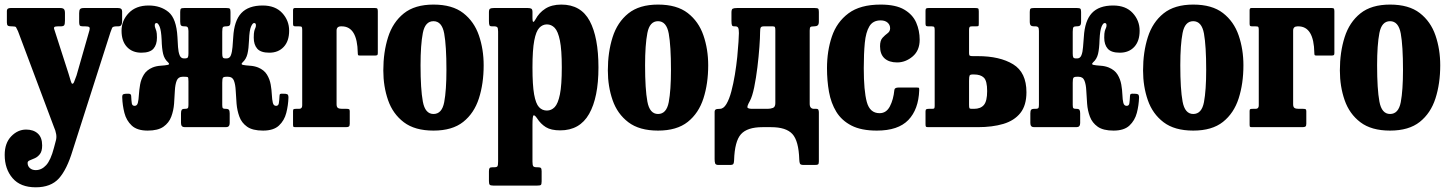

<svg xmlns="http://www.w3.org/2000/svg" viewBox="-34 -555 6326 838"><path d="M-13.5 121Q-13.5 69.5 15 40Q43.5 10.5 80 10.5Q112 10.5 131 27.8Q150 45 150 79.5Q150 105 140.2 117.5Q130.5 130 118 135.5Q105.5 141 96 144.8Q86.5 148.5 86.5 156Q86.5 170 96.5 178.8Q106.5 187.5 122 187.5Q147.5 187.5 167.5 165.8Q187.5 144 201.5 90L208.5 63.5Q214 47 211.2 30.8Q208.5 14.5 201.5 -0.5L44.5 -419Q38 -432 36 -436Q34 -440 19 -440H16Q4.5 -440 0.2 -443.2Q-4 -446.5 -4 -457V-507.5Q-4 -520 12 -520H228.5Q240.5 -520 245 -515.2Q249.5 -510.5 249.5 -497.5V-465Q249.5 -450 246.2 -445Q243 -440 230.5 -440H218.5Q206.5 -440 203.2 -436.8Q200 -433.5 203.5 -425L265 -234Q271.5 -213.5 274.8 -201.5Q278 -189.5 282 -189.5Q286.5 -189.5 289.8 -198.5Q293 -207.5 300 -225.5L356.5 -423Q359 -432.5 355.8 -436.2Q352.5 -440 338.5 -440H328Q317 -440 314.2 -444Q311.5 -448 311.5 -458V-497.5Q311.5 -510.5 315.5 -515.2Q319.5 -520 332 -520H481Q499 -520 499 -505.5V-462.5Q499 -451.5 495.5 -445.8Q492 -440 481 -440H475Q458 -440 455.2 -433Q452.5 -426 448 -414L283 102Q258 185 223 223.8Q188 262.5 122 262.5Q55 262.5 20.8 222.5Q-13.5 182.5 -13.5 121Z M1225 -129.5Q1224 -95.5 1215.5 -62.2Q1207 -29 1183.5 -7Q1160 15 1114 15Q1068.5 15 1044.5 -2Q1020.5 -19 1010.8 -45.8Q1001 -72.5 998.5 -102.5Q996 -132.5 994.8 -159.2Q993.5 -186 987 -203Q980.5 -220 961.5 -220H954.5Q941.5 -220 938.8 -215.2Q936 -210.5 936 -194V-97Q936 -85.5 938.8 -82.8Q941.5 -80 949.5 -80H951.5Q962 -80 965.2 -75.5Q968.5 -71 968.5 -60V-18Q968.5 0 952.5 0H772Q756 0 756 -18V-60Q756 -71 759 -75.5Q762 -80 772.5 -80H774Q782.5 -80 785.5 -82.8Q788.5 -85.5 788.5 -97V-200Q788.5 -216.5 785.8 -218.2Q783 -220 770 -220H763Q744 -220 737.2 -203Q730.5 -186 729.2 -159.2Q728 -132.5 725.8 -102.5Q723.5 -72.5 713.5 -45.8Q703.5 -19 679.5 -2Q655.5 15 610.5 15Q564.5 15 541 -7Q517.5 -29 509 -62.2Q500.5 -95.5 499.5 -129.5Q499 -136.5 501 -140.5Q503 -144.5 511.5 -145.5L522 -146Q538 -147.5 538.5 -137Q539.5 -115.5 541.2 -104.2Q543 -93 553.5 -93Q564.5 -93 567.8 -106.5Q571 -120 572.2 -141.2Q573.5 -162.5 577.5 -185.8Q581.5 -209 593.8 -229.2Q606 -249.5 632 -260.5Q648 -267 667.5 -268.2Q687 -269.5 698 -271.8Q709 -274 699.5 -283Q683.5 -297 678 -319.8Q672.5 -342.5 671.5 -381Q669.5 -422.5 662.8 -438.5Q656 -454.5 649.5 -454.5Q641.5 -454.5 641.5 -445Q641.5 -437.5 643.8 -432.8Q646 -428 648.5 -419.2Q651 -410.5 651 -390.5Q651 -360 635.8 -342.5Q620.5 -325 583 -325Q543.5 -325 520 -350.2Q496.5 -375.5 496.5 -421Q496.5 -465.5 528 -498.2Q559.5 -531 614.5 -531Q667 -531 701.5 -502.5Q736 -474 740.5 -393.5Q741.5 -371 743 -349.5Q744.5 -328 750 -314Q755.5 -300 769 -300H771Q783 -300 785.8 -304.5Q788.5 -309 788.5 -321.5V-420Q788 -432.5 784.8 -436.2Q781.5 -440 774.5 -440H769.5Q760 -440 756.2 -444Q752.5 -448 752.5 -461V-503Q752.5 -514.5 755.8 -517.2Q759 -520 770.5 -520H954Q965.5 -520 968.8 -517.2Q972 -514.5 972 -503V-461Q972 -447.5 967.8 -443.8Q963.5 -440 953.5 -440H951Q942.5 -440 939.2 -436.5Q936 -433 936 -416.5V-321.5Q936 -309 938.5 -304.5Q941 -300 951 -300H955Q968.5 -300 973.8 -314Q979 -328 980.8 -349.5Q982.5 -371 984 -393.5Q988 -464.5 1019.2 -497.8Q1050.5 -531 1112.5 -531Q1167.5 -531 1197.8 -498.2Q1228 -465.5 1228 -421Q1228 -375.5 1204.2 -350.2Q1180.5 -325 1141.5 -325Q1104 -325 1088.8 -342.5Q1073.5 -360 1073.5 -390.5Q1073.5 -410.5 1075.8 -419.2Q1078 -428 1080.5 -432.8Q1083 -437.5 1083 -445Q1083 -454.5 1075 -454.5Q1068.5 -454.5 1061.5 -438.5Q1054.5 -422.5 1053 -381Q1051.5 -342.5 1046 -319.8Q1040.5 -297 1025 -283Q1015.5 -274 1026.2 -271.8Q1037 -269.5 1056.5 -268.2Q1076 -267 1092.5 -260.5Q1119 -249.5 1131.2 -229.2Q1143.5 -209 1147.5 -185.8Q1151.5 -162.5 1152.5 -141.2Q1153.5 -120 1156.8 -106.5Q1160 -93 1171 -93Q1181 -93 1183 -104.2Q1185 -115.5 1186 -137Q1186 -144 1190 -145.2Q1194 -146.5 1202.5 -146L1213 -145.5Q1221 -144.5 1223 -140.5Q1225 -136.5 1225 -129.5Z M1270.5 -440H1257Q1250 -440 1247.5 -441.8Q1245 -443.5 1245 -451V-510.5Q1245 -520 1252.5 -520H1603Q1611 -520 1613 -517Q1615 -514 1615 -505.5V-322.5Q1615 -315.5 1611.5 -314Q1608 -312.5 1601 -312.5H1537.5Q1530 -312.5 1528.8 -315Q1527.5 -317.5 1527.5 -324.5Q1525.5 -440 1457.5 -440H1454.5Q1435 -440 1435 -421.5V-100Q1435 -88 1440.8 -84Q1446.5 -80 1459 -80H1478.5Q1485.5 -80 1489 -78.5Q1492.5 -77 1492.5 -70V-15Q1492.5 -5.5 1488.8 -2.8Q1485 0 1476 0H1257.5Q1250 0 1247.5 -1.2Q1245 -2.5 1245 -10V-71Q1245 -77.5 1248.5 -78.8Q1252 -80 1258.5 -80H1271.5Q1285 -80 1285 -95V-425Q1285 -435 1282.8 -437.5Q1280.5 -440 1270.5 -440Z M1639 -247.5Q1639 -327.5 1659.8 -392.8Q1680.5 -458 1728.5 -496.5Q1776.5 -535 1858 -535Q1940 -535 1987.8 -498Q2035.5 -461 2056.2 -400.5Q2077 -340 2077 -270Q2077 -190 2056.2 -125.5Q2035.5 -61 1987.8 -23Q1940 15 1858 15Q1776.5 15 1728.5 -21.5Q1680.5 -58 1659.8 -117.8Q1639 -177.5 1639 -247.5ZM1801.5 -270Q1801.5 -166 1811.5 -111.8Q1821.5 -57.5 1858 -57.5Q1895 -57.5 1904.8 -109.2Q1914.5 -161 1914.5 -250Q1914.5 -354.5 1904.8 -408.5Q1895 -462.5 1858 -462.5Q1821.5 -462.5 1811.5 -411Q1801.5 -359.5 1801.5 -270Z M2100 -463V-501Q2100 -514 2104.8 -517Q2109.5 -520 2121.5 -520H2269.5Q2280.5 -520 2285.2 -517Q2290 -514 2290 -502.5V-475.5Q2290 -446.5 2303 -470Q2318.5 -499.5 2346.2 -517.2Q2374 -535 2416 -535Q2501.5 -535 2539.8 -463.5Q2578 -392 2578 -260.5Q2578 -129.5 2537.2 -57.8Q2496.5 14 2411 14Q2371 14 2348.5 0Q2326 -14 2310.5 -38Q2300 -53.5 2295 -51.5Q2290 -49.5 2290 -11V150.5Q2290 166 2293.5 170.5Q2297 175 2309 175H2312.5Q2323 175 2326.5 178Q2330 181 2330 192.5V236.5Q2330 249.5 2326.5 252.2Q2323 255 2310 255H2119Q2106.5 255 2103.2 251Q2100 247 2100 235V193Q2100 182.5 2102.8 178.8Q2105.5 175 2116 175H2123Q2134.5 175 2137.2 170.5Q2140 166 2140 150V-417.5Q2140 -433 2136 -436.5Q2132 -440 2125 -440H2112.5Q2105 -440 2102.5 -444.2Q2100 -448.5 2100 -463ZM2290 -260.5Q2290 -183.5 2297.2 -143Q2304.5 -102.5 2318.5 -87.5Q2332.5 -72.5 2353 -72.5Q2372.5 -72.5 2387 -87.5Q2401.5 -102.5 2409.8 -143Q2418 -183.5 2418 -260.5Q2418 -337.5 2409.8 -378Q2401.5 -418.5 2387 -433.5Q2372.5 -448.5 2353 -448.5Q2334 -448.5 2319.8 -433.5Q2305.5 -418.5 2297.8 -378Q2290 -337.5 2290 -260.5Z M2619 -247.5Q2619 -327.5 2639.8 -392.8Q2660.5 -458 2708.5 -496.5Q2756.5 -535 2838 -535Q2920 -535 2967.8 -498Q3015.5 -461 3036.2 -400.5Q3057 -340 3057 -270Q3057 -190 3036.2 -125.5Q3015.5 -61 2967.8 -23Q2920 15 2838 15Q2756.5 15 2708.5 -21.5Q2660.5 -58 2639.8 -117.8Q2619 -177.5 2619 -247.5ZM2781.5 -270Q2781.5 -166 2791.5 -111.8Q2801.5 -57.5 2838 -57.5Q2875 -57.5 2884.8 -109.2Q2894.5 -161 2894.5 -250Q2894.5 -354.5 2884.8 -408.5Q2875 -462.5 2838 -462.5Q2801.5 -462.5 2791.5 -411Q2781.5 -359.5 2781.5 -270Z M3500 -422V-102Q3500 -80 3519 -80H3529Q3536 -80 3538 -75.5Q3540 -71 3540 -64V149.5Q3540 160.5 3536.2 162.8Q3532.5 165 3521 165H3474Q3460 165 3457.5 159.2Q3455 153.5 3454.5 141.5Q3452 60 3424.5 30Q3397 0 3331.5 0H3294Q3227.5 0 3200 30.8Q3172.5 61.5 3170 144.5Q3169.5 156 3166.8 160.5Q3164 165 3151 165H3102Q3089.5 165 3087.2 157.8Q3085 150.5 3085 139.5V-66Q3085 -74 3089.5 -77Q3094 -80 3108 -80Q3124 -80 3136.5 -101Q3149 -122 3158 -156Q3167 -190 3173.5 -229.5Q3180 -269 3183.8 -306.5Q3187.5 -344 3189.2 -372Q3191 -400 3191 -410.5Q3191 -427.5 3187.8 -433.8Q3184.5 -440 3175 -440H3171Q3163 -440 3160.8 -444.5Q3158.5 -449 3158.5 -465V-500Q3158.5 -514.5 3164.2 -517.2Q3170 -520 3183.5 -520H3522Q3533.5 -520 3536.8 -517.2Q3540 -514.5 3540 -503V-461Q3540 -448 3534.5 -444Q3529 -440 3519.5 -440H3519Q3507 -440 3503.5 -437.2Q3500 -434.5 3500 -422ZM3300 -440Q3289.5 -440 3286.5 -435.2Q3283.5 -430.5 3283.5 -414Q3283.5 -392 3280.5 -350.5Q3277.5 -309 3271.8 -261.8Q3266 -214.5 3257.8 -174.2Q3249.5 -134 3239 -114.5Q3224.5 -89 3229.2 -84.5Q3234 -80 3250.5 -80H3316Q3329 -80 3339.5 -84Q3350 -88 3350 -105V-423Q3350 -433 3348.2 -436.5Q3346.5 -440 3339 -440Z M3575.5 -257.5Q3575.5 -332.5 3596.8 -395.5Q3618 -458.5 3669.2 -496.8Q3720.5 -535 3809.5 -535Q3875.5 -535 3912.5 -513.2Q3949.5 -491.5 3964.8 -456.5Q3980 -421.5 3980 -381.5Q3980 -334.5 3949.2 -308.5Q3918.5 -282.5 3881.5 -282.5Q3846.5 -282.5 3826.8 -300.2Q3807 -318 3807 -353Q3807 -378.5 3818 -390.2Q3829 -402 3840 -410Q3851 -418 3851 -431.5Q3851 -446.5 3840 -456.2Q3829 -466 3809.5 -466Q3776 -466 3760.5 -440.2Q3745 -414.5 3740.5 -367.8Q3736 -321 3736 -257.5Q3736 -159 3749.2 -110Q3762.5 -61 3805 -61Q3834.5 -61 3850 -90.8Q3865.5 -120.5 3869.5 -162Q3870 -173 3888.5 -173H3965.5Q3976 -173 3977 -171Q3978 -169 3978 -161Q3975 -77.5 3930.5 -31.2Q3886 15 3793 15Q3725 15 3682.2 -7Q3639.5 -29 3616.2 -67Q3593 -105 3584.2 -154Q3575.5 -203 3575.5 -257.5Z M4017 0Q4009 0 4007.2 -2.5Q4005.5 -5 4005.5 -13V-69Q4005.5 -76.5 4009.2 -78.2Q4013 -80 4019.5 -80H4034.5Q4042.5 -80 4044 -83Q4045.5 -86 4045.5 -93.5V-423Q4045.5 -432.5 4043.8 -436.2Q4042 -440 4032.5 -440H4018Q4010.5 -440 4008 -442Q4005.5 -444 4005.5 -452V-508Q4005.5 -516 4008.5 -518Q4011.5 -520 4019 -520H4222.5Q4232.5 -520 4235.2 -518Q4238 -516 4238 -505V-454.5Q4238 -444 4236.8 -442Q4235.5 -440 4225 -440H4208Q4200 -440 4197.8 -436.8Q4195.5 -433.5 4195.5 -425V-322.5Q4195.5 -313.5 4199.2 -311.8Q4203 -310 4212.5 -310H4233.5Q4329.5 -310 4387.8 -274.5Q4446 -239 4446 -152.5Q4446 -95 4419.5 -61.8Q4393 -28.5 4345.2 -14.2Q4297.5 0 4233.5 0ZM4217 -80Q4246 -80 4260.2 -96.8Q4274.5 -113.5 4274.5 -157.5Q4274.5 -202 4260.2 -216Q4246 -230 4217 -230H4211.5Q4200 -230 4197.8 -225Q4195.5 -220 4195.5 -202V-98Q4195.5 -86 4197.2 -83Q4199 -80 4207 -80Z M4937.5 -129.5Q4936.5 -95.5 4927.8 -62.2Q4919 -29 4895.5 -7Q4872 15 4826 15Q4781 15 4757 -2Q4733 -19 4723 -45.8Q4713 -72.5 4710.8 -102.5Q4708.5 -132.5 4707.2 -159.2Q4706 -186 4699.2 -203Q4692.5 -220 4673.5 -220H4666.5Q4654 -220 4651 -215.2Q4648 -210.5 4648 -194V-97Q4648 -85.5 4650.8 -82.8Q4653.5 -80 4662 -80H4664Q4674.5 -80 4677.5 -75.5Q4680.5 -71 4680.5 -60V-18Q4680.5 0 4664.5 0H4479Q4463 0 4463 -18V-60Q4463 -71 4466.2 -75.5Q4469.5 -80 4480 -80H4486.5Q4494.5 -80 4497.5 -82.8Q4500.5 -85.5 4500.5 -97V-420Q4500.5 -432.5 4497 -436.2Q4493.5 -440 4487 -440H4479Q4469.5 -440 4465 -444Q4460.5 -448 4460.5 -461V-503Q4460.5 -514.5 4464 -517.2Q4467.5 -520 4478.5 -520H4666.5Q4677.5 -520 4681 -517.2Q4684.5 -514.5 4684.5 -503V-461Q4684.5 -447.5 4680 -443.8Q4675.5 -440 4666 -440H4663Q4655 -440 4651.5 -436.5Q4648 -433 4648 -416.5V-321.5Q4648 -309 4650.5 -304.5Q4653 -300 4663 -300H4667.5Q4680.5 -300 4686 -314Q4691.5 -328 4693 -349.5Q4694.5 -371 4696.5 -393.5Q4700.5 -464.5 4731.5 -497.8Q4762.5 -531 4824.5 -531Q4879.5 -531 4909.8 -498.2Q4940 -465.5 4940 -421Q4940 -375.5 4916.5 -350.2Q4893 -325 4853.5 -325Q4816 -325 4800.8 -342.5Q4785.5 -360 4785.5 -390.5Q4785.5 -410.5 4788 -419.2Q4790.5 -428 4793 -432.8Q4795.5 -437.5 4795.5 -445Q4795.5 -454.5 4787.5 -454.5Q4780.5 -454.5 4773.8 -438.5Q4767 -422.5 4765 -381Q4764 -342.5 4758.5 -319.8Q4753 -297 4737 -283Q4727.5 -274 4738.5 -271.8Q4749.5 -269.5 4769 -268.2Q4788.5 -267 4805 -260.5Q4831.5 -249.5 4843.8 -229.2Q4856 -209 4860 -185.8Q4864 -162.5 4864.8 -141.2Q4865.5 -120 4868.8 -106.5Q4872 -93 4883.5 -93Q4893.5 -93 4895.2 -104.2Q4897 -115.5 4898 -137Q4898.5 -144 4902.5 -145.2Q4906.5 -146.5 4914.5 -146L4925 -145.5Q4933.5 -144.5 4935.5 -140.5Q4937.5 -136.5 4937.5 -129.5Z M4955 -247.5Q4955 -327.5 4975.8 -392.8Q4996.5 -458 5044.5 -496.5Q5092.5 -535 5174 -535Q5256 -535 5303.8 -498Q5351.5 -461 5372.2 -400.5Q5393 -340 5393 -270Q5393 -190 5372.2 -125.5Q5351.5 -61 5303.8 -23Q5256 15 5174 15Q5092.5 15 5044.5 -21.5Q4996.5 -58 4975.8 -117.8Q4955 -177.5 4955 -247.5ZM5117.5 -270Q5117.5 -166 5127.5 -111.8Q5137.5 -57.5 5174 -57.5Q5211 -57.5 5220.8 -109.2Q5230.5 -161 5230.5 -250Q5230.5 -354.5 5220.8 -408.5Q5211 -462.5 5174 -462.5Q5137.5 -462.5 5127.5 -411Q5117.5 -359.5 5117.5 -270Z M5445.5 -440H5432Q5425 -440 5422.5 -441.8Q5420 -443.5 5420 -451V-510.5Q5420 -520 5427.5 -520H5778Q5786 -520 5788 -517Q5790 -514 5790 -505.5V-322.5Q5790 -315.5 5786.5 -314Q5783 -312.5 5776 -312.5H5712.5Q5705 -312.5 5703.8 -315Q5702.5 -317.5 5702.5 -324.5Q5700.5 -440 5632.5 -440H5629.5Q5610 -440 5610 -421.5V-100Q5610 -88 5615.8 -84Q5621.5 -80 5634 -80H5653.5Q5660.5 -80 5664 -78.5Q5667.5 -77 5667.5 -70V-15Q5667.5 -5.5 5663.8 -2.8Q5660 0 5651 0H5432.5Q5425 0 5422.5 -1.2Q5420 -2.5 5420 -10V-71Q5420 -77.5 5423.5 -78.8Q5427 -80 5433.5 -80H5446.5Q5460 -80 5460 -95V-425Q5460 -435 5457.8 -437.5Q5455.5 -440 5445.5 -440Z M5814 -247.5Q5814 -327.5 5834.8 -392.8Q5855.5 -458 5903.5 -496.5Q5951.5 -535 6033 -535Q6115 -535 6162.8 -498Q6210.5 -461 6231.2 -400.5Q6252 -340 6252 -270Q6252 -190 6231.2 -125.5Q6210.5 -61 6162.8 -23Q6115 15 6033 15Q5951.5 15 5903.5 -21.5Q5855.5 -58 5834.8 -117.8Q5814 -177.5 5814 -247.5ZM5976.5 -270Q5976.5 -166 5986.5 -111.8Q5996.5 -57.5 6033 -57.5Q6070 -57.5 6079.8 -109.2Q6089.5 -161 6089.5 -250Q6089.5 -354.5 6079.8 -408.5Q6070 -462.5 6033 -462.5Q5996.5 -462.5 5986.5 -411Q5976.5 -359.5 5976.5 -270Z"/></svg>

Font: Besley* Condensed
Style: Bold
Weight: 700
Width: 3
Designer: Owen Earl
Foundry: indestructible type*
Version: Version 3.000; ttfautohint (v1.8.3)